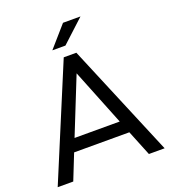

<svg xmlns="http://www.w3.org/2000/svg" viewBox="-156 -991 977 1104"><g transform="rotate(-20 333.0 -439.0)"><path d="M501 -155.8H163.1L101.1 0H5.9L293.9 -689.9H371.1L660.2 0H564ZM470.2 -232.9 332 -578.1 193.8 -232.9ZM357.9 -877.9H464.8L326.2 -750H246.1Z"/></g></svg>

Font: D-DIN Exp
Style: Regular
Weight: 400
Width: 7
Designer: Charles Nix
Foundry: Datto Inc.
Version: Version 1.00